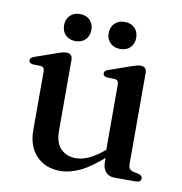

<svg xmlns="http://www.w3.org/2000/svg" viewBox="-75 -712 753 793"><g transform="rotate(10 301.5 -315.0)"><path d="M404.5 -56.5V-90L401.5 -93V-379.5Q401.5 -390.5 397.8 -395.5Q394 -400.5 385.5 -401.5L351.5 -402.5Q343.5 -404 339.8 -407.5Q336 -411 336 -416.5Q336 -423 340.2 -427Q344.5 -431 355 -434.5L439.5 -464Q455 -469.5 464.5 -472Q474 -474.5 481.5 -474.5Q494 -474.5 500.2 -467.8Q506.5 -461 506.5 -449.5V-67.5Q506.5 -54 511.2 -47.2Q516 -40.5 526 -38L549 -33Q557.5 -30.5 561.8 -26.5Q566 -22.5 566 -16Q566 -8.5 560.5 -4.2Q555 0 544 0H454.5Q431.5 0 418 -15Q404.5 -30 404.5 -56.5ZM90.5 -135.5V-379.5Q90.5 -390.5 86.8 -395.5Q83 -400.5 74.5 -401.5L40.5 -402.5Q32.5 -404 28.8 -407.5Q25 -411 25 -416.5Q25 -423 29.2 -427Q33.5 -431 44 -434.5L128.5 -464Q144.5 -470 154 -472.2Q163.5 -474.5 170 -474.5Q182.5 -474.5 189 -467.8Q195.5 -461 195.5 -449.5V-151.5Q195.5 -101 219.8 -76.2Q244 -51.5 284 -51.5Q309 -51.5 337.5 -64.5Q366 -77.5 398.5 -105L419.5 -123L438.5 -104L417 -85Q358 -31.5 313.8 -10Q269.5 11.5 229 11.5Q166.5 11.5 128.5 -28Q90.5 -67.5 90.5 -135.5ZM198 -527.5Q172 -527.5 156.2 -543.2Q140.5 -559 140.5 -584Q140.5 -609.5 156.2 -625.2Q172 -641 198 -641Q224 -641 239.5 -625.2Q255 -609.5 255 -584Q255 -559.5 239.5 -543.5Q224 -527.5 198 -527.5ZM385.5 -527.5Q359.5 -527.5 343.5 -543.2Q327.5 -559 327.5 -584Q327.5 -609.5 343.5 -625.2Q359.5 -641 385.5 -641Q412 -641 427.5 -625.2Q443 -609.5 443 -584Q443 -559.5 427.5 -543.5Q412 -527.5 385.5 -527.5Z"/></g></svg>

Font: Fraunces 20pt
Style: Regular
Weight: 400
Version: Version 1.000;[b76b70a41]